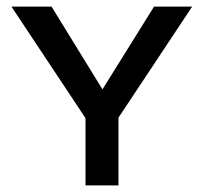

<svg xmlns="http://www.w3.org/2000/svg" viewBox="-20 -560 616 580"><path d="M238.3 0H337.9V-204.6C448.9 -372.1 523.1 -483.9 560.5 -540H445.3L289.5 -290.1C214 -412.8 162.7 -496.1 135.7 -540H14.6C125.4 -373 199.9 -260.7 238.3 -203.1V-159.2Z"/></svg>

Font: Helmet
Style: Regular
Weight: 400
Designer: Carl Enlund
Version: 1.0